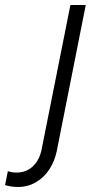

<svg xmlns="http://www.w3.org/2000/svg" viewBox="-137 -535 386 769"><path d="M-116.7 206.5 -105.5 150.4Q-89.4 156.2 -70.8 156.2Q-31.7 156.2 -5.1 130.9Q21.5 105.5 29.8 63L145 -515.1H206.5L90.3 70.3Q82 110.4 60.8 143.1Q39.6 175.8 7.1 194.8Q-25.4 213.9 -65.9 213.9Q-90.3 213.9 -116.7 206.5Z"/></svg>

Font: Reddit Sans Vanilla Light
Style: Italic
Weight: 300
Italic angle: -11.25°
Designer: Stephen Hutchings
Version: Version 1.013